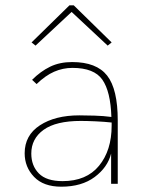

<svg xmlns="http://www.w3.org/2000/svg" viewBox="-20 -693 540 724"><path d="M211 11Q144 11 108.5 -26Q73 -63 73 -115Q73 -183 130.5 -220.5Q188 -258 279 -258Q302 -258 336 -257Q370 -256 400 -252Q397 -348 366 -392.5Q335 -437 253 -437Q217 -437 184 -422.5Q151 -408 118 -376L101 -392Q133 -424 169 -441.5Q205 -459 252 -459Q344 -459 384 -408Q424 -357 424 -239V0H399V-114Q386 -62 337 -25.5Q288 11 211 11ZM98 -114Q98 -68 126.5 -39Q155 -10 216 -10Q306 -10 353.5 -68Q401 -126 401 -219Q401 -225 401 -231Q374 -234 340.5 -235.5Q307 -237 285 -237Q191 -237 144.5 -203.5Q98 -170 98 -114ZM114 -521 99 -533 242 -673H258L401 -533L386 -521L250 -648Z"/></svg>

Font: Inconsolata ExtraLight
Style: Regular
Weight: 200
Monospace: yes
Designer: Raph Levien, Cyreal, Brenton Simpson
Foundry: Raph Levien, Cyreal, Google
Version: Version 3.001; ttfautohint (v1.8.2.53-6de2)